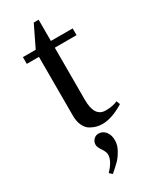

<svg xmlns="http://www.w3.org/2000/svg" viewBox="-224 -671 791 986"><g transform="rotate(-30 172.0 -177.5)"><path d="M31 -450V-490H107L168 -616H197V-490H326V-450H197V-140Q197 -40 263 -40Q303 -40 334 -53L342 -32Q271 12 214 12Q197 12 181 8Q165 4 146 -6.5Q127 -17 115 -41.5Q103 -66 103 -102V-450ZM115 246Q160 199 160 162Q160 146 144.5 123.5Q129 101 129 87Q129 69 141 56.5Q153 44 170 44Q195 44 211 64Q227 84 227 116Q227 145 210.5 173.5Q194 202 178 218Q162 234 131 261Z"/></g></svg>

Font: Linguistics Pro
Style: Regular
Weight: 400
Designer: Stefan Peev, Context Ltd
Foundry: Stefan Peev, Context Ltd
Version: Version 001.000